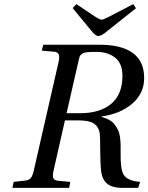

<svg xmlns="http://www.w3.org/2000/svg" viewBox="-20 -908 717 928"><path d="M331.1 -869.1 349.1 -888.2 439 -828.1Q462.4 -813 471.2 -813Q479.5 -813 506.8 -827.1L624 -888.2L637.2 -868.2L497.1 -756.8Q469.7 -733.9 455.1 -733.9Q441.4 -733.9 421.9 -758.8ZM40 0 45.9 -28.8 101.1 -35.2Q119.1 -36.6 128.2 -46.9Q137.2 -57.1 143.1 -83L263.2 -608.9Q269 -633.8 263.7 -645.3Q258.3 -656.7 241.2 -658.2L182.1 -663.1L189 -691.9H459Q676.8 -691.9 676.8 -530.8Q676.8 -457.5 620.4 -408Q564 -358.4 471.2 -345.2V-342.8Q493.2 -336.9 509.5 -327.4Q525.9 -317.9 535.6 -304.2Q545.4 -290.5 551.5 -277.6Q557.6 -264.6 560.1 -244.4Q562.5 -224.1 563 -209.2Q563.5 -194.3 563 -169.9Q561.5 -91.3 577.1 -64Q595.2 -34.2 657.2 -28.8L647.9 0H569.8Q522.9 0 498.8 -19.5Q474.6 -39.1 469.2 -77.1Q464.4 -117.2 464.4 -182.9Q464.4 -248.5 461.9 -264.2Q456.1 -298.3 430.2 -313Q409.7 -326.2 354 -326.2H293.9L238.8 -83Q232.9 -57.1 238 -46.4Q243.2 -35.6 261.2 -34.2L319.8 -28.8L314 0ZM301.8 -360.8H366.2Q464.4 -360.8 518.1 -406.7Q571.8 -452.6 571.8 -541Q571.8 -601.6 536.4 -629.4Q501 -657.2 446.8 -657.2Q418 -657.2 402.1 -655.8Q386.2 -654.3 377.7 -648.7Q369.1 -643.1 366.5 -637.7Q363.8 -632.3 360.8 -619.1Z"/></svg>

Font: Linguistics Pro
Style: Italic
Weight: 400
Italic angle: -12°
Designer: Stefan Peev, Context Ltd
Foundry: Stefan Peev, Context Ltd
Version: Version 001.000